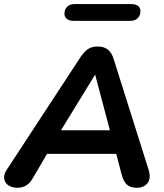

<svg xmlns="http://www.w3.org/2000/svg" viewBox="-28 -904 798 933"><path d="M3.8 -77.6 364.6 -628.5Q382.5 -654.5 400.6 -666.3Q418.8 -678 447.5 -678Q476.9 -678 495.8 -663.2Q514.7 -648.3 523.9 -618.4L693.6 -80.8Q707.1 -38.5 689.5 -15Q672 8.4 636.9 8.4Q605.8 8.4 588.9 -6.6Q572.1 -21.7 563.1 -55.8L528.9 -186.9L572.2 -156.4H162.9L216.6 -183.5L128.9 -33.9Q103.7 8.4 56.7 8.4Q30.6 8.4 13.2 -3.2Q-4.3 -14.8 -7.6 -34.9Q-10.9 -54.9 3.8 -77.6ZM252.3 -244.9 230.3 -271.1H542.1L513.7 -242.3L434.4 -541H434ZM285.2 -836.8Q285.2 -858.3 298.4 -871.2Q311.6 -884.1 333.7 -884.1H610.5Q631.3 -884.1 642.8 -875.3Q654.3 -866.5 654.3 -850Q654.3 -828.5 641.1 -815.6Q627.9 -802.7 605.8 -802.7H329Q308.2 -802.7 296.7 -812.1Q285.2 -821.5 285.2 -836.8Z"/></svg>

Font: SN Pro Thin
Style: Italic
Weight: 200
Italic angle: -9°
Designer: Tobias Whetton
Foundry: Supernotes
Version: Version 1.003;Glyphs 3.3 (3324)